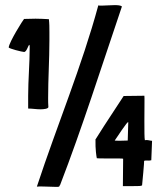

<svg xmlns="http://www.w3.org/2000/svg" viewBox="-20 -730 633 750"><path d="M456 -705C451 -709 441 -710 428 -710C411 -710 391 -708 377 -708C371 -708 367 -708 364 -709C300 -472 204 -244 124 -1C133 -3 175 0 198 0C204 0 209 0 211 -1L213 -5L215 -8C300 -228 376 -468 456 -704ZM90 -306C105 -306 122 -303 138 -303C151 -303 169 -305 169 -312C168 -324 168 -335 168 -347C168 -423 173 -496 173 -572C173 -583 173 -594 173 -605C173 -621 173 -638 171 -655C154 -656 136 -657 119 -657C104 -657 89 -656 74 -656C70 -652 17 -568 14 -545C14 -540 68 -527 74 -527C85 -527 90 -555 95 -555C96 -552 96 -549 96 -545C96 -481 90 -419 90 -355ZM546 -182C544 -188 544 -221 544 -257C544 -304 545 -355 544 -356H543L463 -355C391 -246 364 -203 356 -190C355 -188 354 -187 353 -186V-185C352 -146 357 -117 358 -113V-112C359 -111 395 -111 424 -111C442 -111 458 -111 461 -110L460 -3C476 -3 489 -3 499 -3C521 -3 532 -3 535 -6C536 -14 544 -101 543 -102H544C547 -103 550 -103 552 -103C558 -103 564 -102 570 -104H571L574 -180C568 -180 560 -183 552 -183C550 -183 548 -183 546 -182ZM479 -181H478C469 -180 428 -180 428 -181C431 -184 481 -263 481 -252L479 -182Z"/></svg>

Font: HEYCLAY
Style: Regular
Weight: 400
Designer: Marcelo Magalhaes
Foundry: Marcelo Magalhães
Version: Version 1.300;hotconv 1.0.109;makeotfexe 2.5.65596